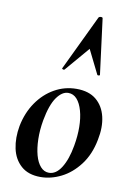

<svg xmlns="http://www.w3.org/2000/svg" viewBox="-85 -785 578 852"><g transform="rotate(10 204.0 -359.0)"><path d="M308 -727 340 -478Q340 -475 334.5 -474.5Q329 -474 328 -477L275 -584L181 -474Q179 -472 174 -473.5Q169 -475 170 -478L289 -727Q292 -732 300 -732Q308 -732 308 -727ZM158 14Q103 14 70.5 -15Q38 -44 28 -91Q18 -138 28 -193Q40 -254 72 -300.5Q104 -347 150 -373Q196 -399 249 -399Q305 -399 338 -371.5Q371 -344 382 -297.5Q393 -251 381 -193Q368 -125 332.5 -78.5Q297 -32 251 -9Q205 14 158 14ZM192 -11Q224 -11 247.5 -48.5Q271 -86 282 -149Q290 -194 289.5 -234.5Q289 -275 280 -307Q271 -339 255 -357Q239 -375 216 -375Q188 -375 164 -341Q140 -307 127 -236Q119 -191 120 -150Q121 -109 129.5 -78Q138 -47 154 -29Q170 -11 192 -11Z"/></g></svg>

Font: Cormorant Light
Style: Italic
Weight: 300
Italic angle: -10°
Designer: Christian Thalmann (Catharsis Fonts)
Foundry: Catharsis Fonts
Version: Version 4.000